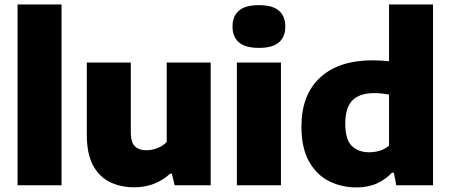

<svg xmlns="http://www.w3.org/2000/svg" viewBox="-20 -828 2014 858"><path d="M58.5 0V-808H255V0Z M581 9Q518.5 9 470.5 -14.8Q422.5 -38.5 395.2 -90Q368 -141.5 368 -225V-548.5H564.5V-237.5Q564.5 -191.5 583 -174Q601.5 -156.5 633.5 -156.5Q658.5 -156.5 683.5 -166.2Q708.5 -176 725 -193.5V-548.5H921.5V0H760.5L748 -52H740.5Q673.5 9 581 9Z M1038.5 0V-548.5H1235.5V0ZM1137 -614Q1076 -614 1047.5 -638.8Q1019 -663.5 1019 -709.5Q1019 -755.5 1047.5 -780.2Q1076 -805 1137 -805Q1198 -805 1226.5 -780.2Q1255 -755.5 1255 -709.5Q1255 -663.5 1226.5 -638.8Q1198 -614 1137 -614Z M1573 9.5Q1506.5 9.5 1450.5 -18.5Q1394.5 -46.5 1360.8 -106.8Q1327 -167 1327 -262.5Q1327 -404 1410.2 -481.2Q1493.5 -558.5 1646 -558.5Q1665 -558.5 1683.8 -557.2Q1702.5 -556 1718.5 -554.5V-808H1915V0H1751L1740 -56H1731Q1704 -26.5 1664.5 -8.5Q1625 9.5 1573 9.5ZM1630 -147.5Q1653.5 -147.5 1677.2 -154.5Q1701 -161.5 1718.5 -177.5V-405.5Q1705.5 -408 1688.2 -410Q1671 -412 1653.5 -412Q1587.5 -412 1555.2 -379.8Q1523 -347.5 1523 -276.5Q1523 -204 1552.2 -175.8Q1581.5 -147.5 1630 -147.5Z"/></svg>

Font: Encode Sans SmExp XBd
Style: Regular
Weight: 800
Width: 6
Designer: Multiple Designers
Foundry: Impallari Type
Version: Version 3.002; ttfautohint (v1.8.3) -l 8 -r 50 -G 200 -x 14 